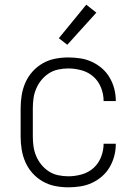

<svg xmlns="http://www.w3.org/2000/svg" viewBox="-20 -787 590 819"><path d="M271 12Q243 12 215 6.5Q187 1 162.5 -13Q138 -27 119 -48Q100 -69 88.5 -95Q77 -121 72.5 -149Q68 -177 68 -205V-325Q68 -353 72.5 -381Q77 -409 88.5 -435Q100 -461 119 -482Q138 -503 162.5 -517Q187 -531 215 -536.5Q243 -542 271 -542Q297 -542 323 -538Q349 -534 372.5 -523Q396 -512 415.5 -495Q435 -478 448 -455.5Q461 -433 467.5 -408Q474 -383 474 -357V-356H422Q422 -385 411 -413Q400 -441 378.5 -460Q357 -479 328.5 -487Q300 -495 271 -495Q250 -495 228.5 -490.5Q207 -486 189 -474.5Q171 -463 157 -446Q143 -429 134.5 -409Q126 -389 123 -368Q120 -347 120 -325V-205Q120 -183 123 -162Q126 -141 134.5 -121Q143 -101 157 -84Q171 -67 189 -55.5Q207 -44 228.5 -39.5Q250 -35 271 -35Q300 -35 328.5 -43Q357 -51 378.5 -70Q400 -89 411 -117Q422 -145 422 -174H474V-173Q474 -147 467.5 -122Q461 -97 448 -74.5Q435 -52 415.5 -35Q396 -18 372.5 -7Q349 4 323 8Q297 12 271 12ZM267 -596 231 -624 348 -767 391 -733Z"/></svg>

Font: Lode Dark
Style: Regular
Weight: 400
Monospace: yes
Designer: Belleve Invis
Foundry: Belleve Invis
Version: Version 29.2.0; ttfautohint (v1.8.3)